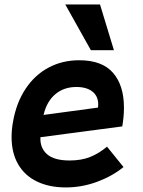

<svg xmlns="http://www.w3.org/2000/svg" viewBox="-20 -829 640 862"><path d="M32 -214Q32 -247.5 38.5 -283Q53.5 -368 94.8 -430.2Q136 -492.5 198 -525.5Q260 -558.5 335.5 -558.5Q438.5 -558.5 487.5 -502Q536.5 -445.5 536.5 -346Q536.5 -306 529 -261.5L161.5 -213Q159 -165.5 190.8 -137Q222.5 -108.5 293 -108.5Q345 -108.5 384.5 -124.2Q424 -140 460.5 -170.5L534.5 -79Q485 -38.5 416.5 -13Q348 12.5 275.5 12.5Q201.5 12.5 146.5 -13.8Q91.5 -40 61.8 -91Q32 -142 32 -214ZM421 -360Q421 -397 395 -417.8Q369 -438.5 323 -438.5Q267 -438.5 228.5 -406.2Q190 -374 175.5 -313L420 -346Q421 -356 421 -360ZM273 -809H429L491.5 -603.5H388Z"/></svg>

Font: JuliaMono ExtraBold
Style: Italic
Weight: 800
Italic angle: -9°
Monospace: yes
Designer: cormullion
Foundry: corm
Version: Version 0.057; ttfautohint (v1.8.4)